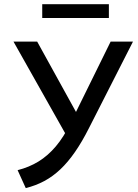

<svg xmlns="http://www.w3.org/2000/svg" viewBox="-20 -902 670 932"><path d="M105 11 65.5 -76Q121 -90 166.8 -118Q212.5 -146 251 -191.5Q289.5 -237 321.5 -303L517 -700H625.5L412 -280.5Q378.5 -214 344.2 -164.5Q310 -115 273.2 -80.2Q236.5 -45.5 195 -23.2Q153.5 -1 105 11ZM311 -229 45.5 -700H160.5L373.5 -314ZM185 -814.5V-881.5H508.5V-814.5Z"/></svg>

Font: Geologica Roman Light
Style: Regular
Weight: 300
Designer: Sindre Bremnes, Frode Helland
Foundry: Monokrom Skriftforlag AS
Version: Version 1.010;gftools[0.9.28]